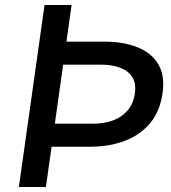

<svg xmlns="http://www.w3.org/2000/svg" viewBox="-20 -743 680 763"><path d="M626 -373Q616 -300.5 576.2 -253.2Q536.5 -206 475.2 -183Q414 -160 339.5 -160H185L162.5 0H55L157 -723H264.5L244 -577.5H395Q471 -577.5 526.5 -555.2Q582 -533 609 -487.8Q636 -442.5 626 -373ZM516 -373Q521.5 -413 504.8 -438Q488 -463 455.8 -474.5Q423.5 -486 382 -486H231L198 -251.5H352.5Q392.5 -251.5 427.2 -263.8Q462 -276 486 -302.8Q510 -329.5 516 -373Z"/></svg>

Font: Public Sans Medium
Style: Italic
Weight: 500
Italic angle: -8°
Designer: The Public Sans project authors (U.S. Web Design System). Libre Franklin designed by Pablo Impallari and Rodrigo Fuenzal
Version: Version 1.007; ttfautohint (v1.8.1) -l 8 -r 50 -G 200 -x 14 